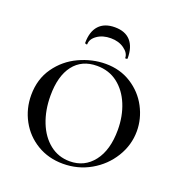

<svg xmlns="http://www.w3.org/2000/svg" viewBox="-122 -754 817 870"><g transform="rotate(20 287.0 -319.0)"><path d="M34 -232Q34 -309 74 -365.5Q114 -422 176.5 -451Q239 -480 304 -480Q374 -480 428 -445.5Q482 -411 511 -356Q540 -301 540 -241Q540 -174 504 -115.5Q468 -57 407.5 -22.5Q347 12 275 12Q205 12 150 -21Q95 -54 64.5 -110Q34 -166 34 -232ZM457 -217Q457 -283 434.5 -338Q412 -393 370 -425.5Q328 -458 270 -458Q197 -458 157 -406Q117 -354 117 -259Q117 -189 139.5 -132Q162 -75 203.5 -42Q245 -9 300 -9Q371 -9 414 -64.5Q457 -120 457 -217ZM190 -533Q188 -533 185.5 -534.5Q183 -536 183 -537Q183 -592 209.5 -621Q236 -650 286 -650Q336 -650 362 -621Q388 -592 388 -537Q388 -534 382.5 -533.5Q377 -533 377 -535Q377 -559 350.5 -578Q324 -597 286 -597Q247 -597 220.5 -578.5Q194 -560 194 -535Q194 -533 190 -533Z"/></g></svg>

Font: Cormorant SC Medium
Style: Regular
Weight: 500
Designer: Christian Thalmann (Catharsis Fonts)
Foundry: Catharsis Fonts
Version: Version 4.000